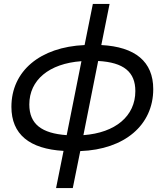

<svg xmlns="http://www.w3.org/2000/svg" viewBox="-20 -762 839 976"><path d="M759 -309C759 -449 667 -524 495 -533L537 -742H452L410 -533C184 -523 38 -401 38 -219C38 -79 130 -5 303 5L265 194H350L388 6C613 -2 759 -126 759 -309ZM404 -75 479 -452C609 -445 668 -396 668 -299C668 -172 567 -87 404 -75ZM129 -231C129 -355 229 -439 394 -451L319 -75C192 -84 129 -131 129 -231Z"/></svg>

Font: AWKNG-Font Medium
Style: Italic
Weight: 500
Italic angle: -11.3°
Designer: Awakening Church
Foundry: Awakening Church
Version: Version 1.700;PS 001.700;hotconv 1.0.88;makeotf.lib2.5.64775